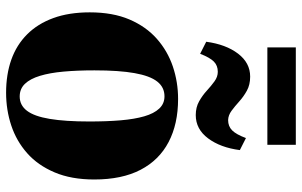

<svg xmlns="http://www.w3.org/2000/svg" viewBox="-196 -759 966 614"><g transform="rotate(90 287.0 -452.0)"><path d="M19.5 -256Q19.5 -329.5 42.2 -382.8Q65 -436 104 -470.5Q143 -505 192.8 -521.8Q242.5 -538.5 296.5 -538.5Q376.5 -538.5 434.2 -508.2Q492 -478 523 -418.5Q554 -359 554 -270.5Q554 -197 531.2 -143.5Q508.5 -90 469.8 -55.8Q431 -21.5 381.2 -5Q331.5 11.5 276.5 11.5Q218 11.5 170.8 -5.2Q123.5 -22 89.8 -55.8Q56 -89.5 37.8 -139.5Q19.5 -189.5 19.5 -256ZM288.5 -32Q316.5 -32 334.2 -55.2Q352 -78.5 360.2 -128Q368.5 -177.5 368.5 -255Q368.5 -310 364.8 -354.5Q361 -399 352 -430.2Q343 -461.5 327.2 -478.2Q311.5 -495 288 -495Q259 -495 240.8 -471.8Q222.5 -448.5 213.8 -399.2Q205 -350 205 -271Q205 -216 209 -172Q213 -128 222.5 -96.8Q232 -65.5 248 -48.8Q264 -32 288.5 -32ZM113.5 -628.5Q122 -691.5 151.5 -730.2Q181 -769 225 -769Q251 -769 270 -758.5Q289 -748 304.5 -734Q320 -720 334.2 -709.5Q348.5 -699 364 -698.5Q384 -698.5 397 -711.5Q410 -724.5 421.5 -755.5L460 -736Q452 -674 422.5 -634.5Q393 -595 348 -595Q323 -595 304 -605.8Q285 -616.5 269.8 -630.5Q254.5 -644.5 240 -655Q225.5 -665.5 209.5 -665.5Q189.5 -665.5 176.8 -652.8Q164 -640 152 -609ZM443 -915V-824H131.5V-915Z"/></g></svg>

Font: Merriweather 96pt Black
Style: Regular
Weight: 900
Version: Version 2.100